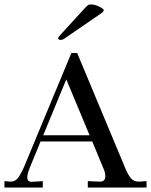

<svg xmlns="http://www.w3.org/2000/svg" viewBox="-40 -846 681 866"><path d="M-20 0V-29L6 -27H10Q30 -27 43 -46Q59 -69 73 -104L282 -607H308L519 -102Q532 -67 548 -45Q562 -27 583 -27H588L621 -29V0H356V-29L405 -27Q435 -24 435 -51Q435 -69 425 -90L376 -208H143L97 -96Q83 -63 83 -46Q83 -25 105 -26L153 -29V0ZM235 -666Q222 -666 222 -674Q222 -678 240 -697L335 -801Q350 -818 356 -822Q360 -826 371 -826Q387 -826 407.5 -816Q428 -806 428 -800Q428 -794 418 -787L255 -675Q243 -666 235 -666ZM155 -236H364L259 -488Z"/></svg>

Font: UnnaRegular
Style: Regular
Weight: 400
Designer: Jorge de Buen Unna
Foundry: Omnibus-Type
Version: Version 2.008;hotconv 1.0.109;makeotfexe 2.5.65596